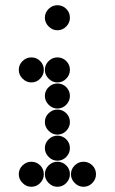

<svg xmlns="http://www.w3.org/2000/svg" viewBox="-20 -718 440 736"><path d="M52 -450Q52 -431 66.5 -416.5Q81 -402 100 -402Q120 -402 134 -416.5Q148 -431 148 -450Q148 -470 134 -484Q120 -498 100 -498Q81 -498 66.5 -484Q52 -470 52 -450ZM152 -450Q152 -431 166.5 -416.5Q181 -402 200 -402Q220 -402 234 -416.5Q248 -431 248 -450Q248 -470 234 -484Q220 -498 200 -498Q181 -498 166.5 -484Q152 -470 152 -450ZM152 -350Q152 -331 166.5 -316.5Q181 -302 200 -302Q220 -302 234 -316.5Q248 -331 248 -350Q248 -370 234 -384Q220 -398 200 -398Q181 -398 166.5 -384Q152 -370 152 -350ZM152 -250Q152 -231 166.5 -216.5Q181 -202 200 -202Q220 -202 234 -216.5Q248 -231 248 -250Q248 -270 234 -284Q220 -298 200 -298Q181 -298 166.5 -284Q152 -270 152 -250ZM152 -150Q152 -131 166.5 -116.5Q181 -102 200 -102Q220 -102 234 -116.5Q248 -131 248 -150Q248 -170 234 -184Q220 -198 200 -198Q181 -198 166.5 -184Q152 -170 152 -150ZM52 -50Q52 -31 66.5 -16.5Q81 -2 100 -2Q120 -2 134 -16.5Q148 -31 148 -50Q148 -70 134 -84Q120 -98 100 -98Q81 -98 66.5 -84Q52 -70 52 -50ZM152 -50Q152 -31 166.5 -16.5Q181 -2 200 -2Q220 -2 234 -16.5Q248 -31 248 -50Q248 -70 234 -84Q220 -98 200 -98Q181 -98 166.5 -84Q152 -70 152 -50ZM252 -50Q252 -31 266.5 -16.5Q281 -2 300 -2Q320 -2 334 -16.5Q348 -31 348 -50Q348 -70 334 -84Q320 -98 300 -98Q281 -98 266.5 -84Q252 -70 252 -50ZM152 -650Q152 -631 166.5 -616.5Q181 -602 200 -602Q220 -602 234 -616.5Q248 -631 248 -650Q248 -670 234 -684Q220 -698 200 -698Q181 -698 166.5 -684Q152 -670 152 -650Z"/></svg>

Font: Matrix Sans Print
Style: Regular
Weight: 400
Designer: Brad Neil
Version: Version 1.100